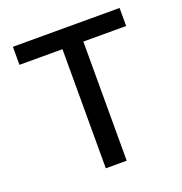

<svg xmlns="http://www.w3.org/2000/svg" viewBox="-131 -842 908 957"><g transform="rotate(-20 323.5 -364.0)"><path d="M40.5 -631.8V-727.5H606.4V-631.8H379.4V0H268.6V-631.8Z"/></g></svg>

Font: Inter 17pt Medium
Style: Regular
Weight: 500
Version: Version 4.001;git-66647c0bb